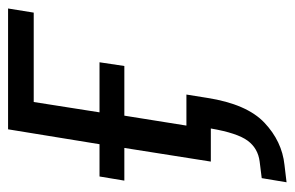

<svg xmlns="http://www.w3.org/2000/svg" viewBox="-144 -386 713 464"><g transform="rotate(-90 212.0 -153.5)"><path d="M4 183 14 123 54 118Q86 114 104.5 89Q123 64 134 0H54L87 -209H8L18 -269H96L132 -490H424L414 -428H198L173 -269H294L285 -209H165L141 -59H216L208 -9Q193 87 148 129.5Q103 172 46 178Z"/></g></svg>

Font: Nunito Sans 10pt Condensed
Style: Italic
Weight: 400
Width: 3
Italic angle: -9°
Designer: Vernon Adams
Foundry: Vernon Adams
Version: Version 3.101;gftools[0.9.27]